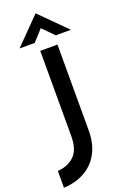

<svg xmlns="http://www.w3.org/2000/svg" viewBox="-205 -1025 804 1236"><g transform="rotate(-20 197.0 -407.5)"><path d="M280 -142Q280 -50 244.5 14.5Q209 79 146.5 113.5Q84 148 4 151V36Q73 32 117.5 -10Q162 -52 162 -145V-729H280ZM290 -789 215 -865 146 -789H42L216 -966H217L394 -789Z"/></g></svg>

Font: Reem Kufi Medium
Style: Regular
Weight: 500
Designer: Khaled Hosny
Version: Version 1.001